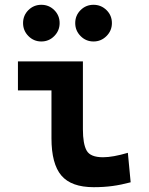

<svg xmlns="http://www.w3.org/2000/svg" viewBox="-20 -775 626 805"><path d="M373 9.8Q278.8 9.8 237.3 -39.1Q195.8 -87.9 195.8 -195.3V-396H55.2V-517.6H327.6V-232.9Q327.6 -171.4 343.3 -143.6Q358.9 -115.7 412.1 -115.7Q453.1 -115.7 516.1 -134.3L527.8 -10.7Q487.8 0 451.4 4.9Q415 9.8 373 9.8ZM372.1 -601.1Q340.3 -601.1 317.9 -623.8Q295.4 -646.5 295.4 -678.2Q295.4 -710.4 317.9 -732.7Q340.3 -754.9 372.1 -754.9Q403.8 -754.9 426.5 -732.7Q449.2 -710.4 449.2 -678.2Q449.2 -646.5 426.5 -623.8Q403.8 -601.1 372.1 -601.1ZM153.3 -601.1Q121.6 -601.1 99.1 -623.8Q76.7 -646.5 76.7 -678.2Q76.7 -710.4 99.1 -732.7Q121.6 -754.9 153.3 -754.9Q185.1 -754.9 207.5 -732.7Q230 -710.4 230 -678.2Q230 -646.5 207.5 -623.8Q185.1 -601.1 153.3 -601.1Z"/></svg>

Font: Cascadia Mono PL
Style: Bold
Weight: 700
Monospace: yes
Designer: Aaron Bell
Foundry: Saja Typeworks
Version: Version 2404.023; ttfautohint (v1.8.4)